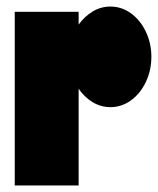

<svg xmlns="http://www.w3.org/2000/svg" viewBox="-20 -566 482 586"><path d="M442 -393Q442 -351 425 -315.5Q408 -280 379.5 -259.5Q351 -239 317 -239Q288 -239 263 -254Q238 -269 220 -295V0H25V-530H220V-491Q238 -516 263 -531Q288 -546 317 -546Q351 -546 379.5 -525.5Q408 -505 425 -469.5Q442 -434 442 -393Z"/></svg>

Font: FFF_tuoi-tre Text
Style: Regular
Weight: 700
Designer: bBox Type GmbH
Foundry: bBox Type GmbH
Version: Version 1.001